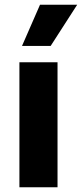

<svg xmlns="http://www.w3.org/2000/svg" viewBox="-20 -791 346 811"><path d="M62 0V-528H223V0ZM194 -597H73L149 -771H306Z"/></svg>

Font: Bricolage Grotesque ExtraBold
Style: Regular
Weight: 800
Designer: Mathieu Triay
Foundry: Atelier Triay
Version: Version 1.001;gftools[0.9.33.dev8+g029e19f]